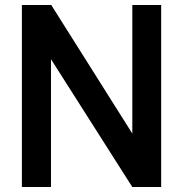

<svg xmlns="http://www.w3.org/2000/svg" viewBox="-20 -752 718 772"><path d="M68 0V-732H186L512 -215V-732H628V0H512L185 -514V0Z"/></svg>

Font: Exo
Style: DemiBold
Weight: 600
Designer: Natanael Gama
Version: Version 1.00